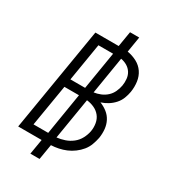

<svg xmlns="http://www.w3.org/2000/svg" viewBox="-225 -957 1049 1177"><g transform="rotate(30 300.0 -368.0)"><path d="M183 107 201 0H35L157 -735H322L340 -843H405L387 -733Q423 -727 454 -710.5Q485 -694 504 -666Q523 -638 528 -602Q533 -566 527 -529Q523 -505 513.5 -480.5Q504 -456 486 -436Q468 -416 445.5 -402Q423 -388 398 -380Q426 -369 449 -351Q472 -333 485.5 -307Q499 -281 502 -250.5Q505 -220 500 -188Q495 -163 485.5 -137Q476 -111 458.5 -89.5Q441 -68 418 -51Q395 -34 370 -23.5Q345 -13 318.5 -7.5Q292 -2 266 -1L248 107ZM168 -410H272L316 -677H212ZM331 -412Q354 -415 377.5 -424.5Q401 -434 419.5 -451Q438 -468 448.5 -491Q459 -514 463 -537Q467 -561 464.5 -585Q462 -609 450 -628Q438 -647 418 -659Q398 -671 374 -675ZM110 -58H214L262 -352H159ZM272 -59Q272 -59 272 -59Q272 -59 272 -59Q300 -62 328 -71.5Q356 -81 379.5 -99.5Q403 -118 417 -144.5Q431 -171 436 -198Q441 -227 436 -255Q431 -283 414.5 -303.5Q398 -324 373 -335.5Q348 -347 320 -350Z"/></g></svg>

Font: Iosevka SS04 Light Extended
Style: Italic
Weight: 300
Width: 7
Italic angle: -9°
Monospace: yes
Designer: Belleve Invis
Foundry: Belleve Invis
Version: Version 19.0.0; ttfautohint (v1.8.4)